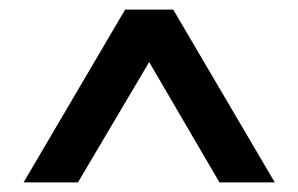

<svg xmlns="http://www.w3.org/2000/svg" viewBox="-20 -747 619 399"><path d="M29 -368 240 -727H340L551 -368H436L290 -618L142 -368Z"/></svg>

Font: Mach
Style: Regular
Weight: 400
Version: Version 1.002